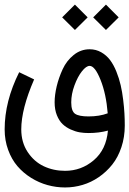

<svg xmlns="http://www.w3.org/2000/svg" viewBox="-20 -575 570 846"><path d="M454.6 -75.7Q447.8 -161.1 423.1 -222.9Q398.4 -284.7 375 -284.7Q359.9 -284.7 341.1 -261Q322.3 -237.3 308.1 -198.7Q293.9 -160.2 293.9 -124Q293.9 -85 311 -73.5Q328.1 -62 370.1 -62Q418 -62 454.6 -75.7ZM375 -357.9Q402.8 -357.9 426 -344.7Q449.2 -331.5 465.1 -310.3Q481 -289.1 492.9 -259.3Q504.9 -229.5 511.7 -199.7Q518.6 -169.9 522.7 -135.7Q526.9 -101.6 528.3 -75Q529.8 -48.3 529.8 -22Q529.8 29.3 514.9 73.7Q500 118.2 474.6 150.1Q449.2 182.1 415.5 205.3Q381.8 228.5 344 239.7Q306.2 251 266.6 251Q227.5 251 189.5 240.5Q151.4 230 117.2 208.7Q83 187.5 57.1 157.5Q31.2 127.4 15.9 85.4Q0.5 43.5 0.5 -4.9Q0.5 -128.9 64.5 -256.8L130.4 -225.1Q73.7 -94.7 73.7 -4.9Q73.7 52.2 101.8 94.7Q129.9 137.2 172.9 157.5Q215.8 177.7 266.6 177.7Q338.4 177.7 393.3 130.9Q448.2 84 455.6 0.5Q416 11.2 370.1 11.2Q350.1 11.2 331.3 8.1Q312.5 4.9 291.7 -4.4Q271 -13.7 255.9 -28.1Q240.7 -42.5 230.7 -67.1Q220.7 -91.8 220.7 -124Q220.7 -156.2 229.7 -194.3Q238.8 -232.4 256.1 -270Q273.4 -307.6 304.7 -332.8Q335.9 -357.9 375 -357.9ZM390.6 -498.5 446.8 -554.7 502.9 -498.5 446.8 -442.9ZM253.9 -498.5 310.1 -554.7 366.2 -498.5 310.1 -442.9Z"/></svg>

Font: AzarMehrMonospaced
Style: SansBold
Weight: 1
Designer: Amin Abedi
Version: Version 1.00